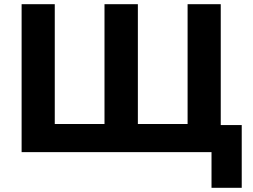

<svg xmlns="http://www.w3.org/2000/svg" viewBox="-20 -725 1206 915"><path d="M988 170V0H83V-705H241V-134H478V-705H637V-134H874V-705H1032V-129H1132V170Z"/></svg>

Font: Nunito Sans 9pt ExtraBold
Style: Regular
Weight: 800
Version: Version 3.101;gftools[0.9.27]